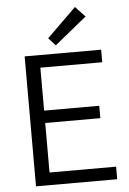

<svg xmlns="http://www.w3.org/2000/svg" viewBox="-61 -975 683 1020"><g transform="rotate(-5 280.5 -465.5)"><path d="M89 0V-693H497V-626H167V-397H461V-331H167V-67H522V0ZM259 -737 222 -778 378 -931 430 -876Z"/></g></svg>

Font: Ubuntu Sans
Style: Regular
Weight: 400
Designer: Dalton Maag Ltd
Foundry: Dalton Maag Ltd
Version: Version 1.006; ttfautohint (v1.8.4.7-5d5b)